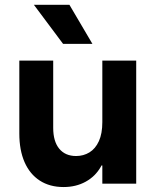

<svg xmlns="http://www.w3.org/2000/svg" viewBox="-20 -752 637 786"><path d="M537.6 0H398.9V-503.9H537.6ZM291.5 -113.3Q321.8 -113.3 346.2 -128.2Q370.6 -143.1 384.8 -174.1Q398.9 -205.1 398.9 -252L414.6 -158.2V-74.7H383.3L414.6 -158.2Q414.6 -107.4 392.3 -68.6Q370.1 -29.8 330.6 -8.1Q291 13.7 240.2 13.7Q183.6 13.7 142.8 -12.7Q102.1 -39.1 80.6 -88.1Q59.1 -137.2 59.1 -205.1V-503.9H197.8V-228.5Q197.8 -173.3 222.4 -143.3Q247.1 -113.3 291.5 -113.3ZM118.7 -732.4H264.2L358.4 -572.3H238.3Z"/></svg>

Font: Wanted Sans Std Variable
Style: Regular
Weight: 400
Designer: Original Design by Kil Hyung-jin and Kang Hanbin, Wanted Lab, Inc;
Foundry: Wanted Lab, Inc.
Version: Version 1.003;Glyphs 3.2 (3227)